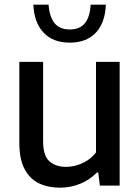

<svg xmlns="http://www.w3.org/2000/svg" viewBox="-20 -816 616 844"><path d="M243 9Q191.5 9 151.2 -10.2Q111 -29.5 88 -73Q65 -116.5 65 -189V-544H169.5V-195Q169.5 -131.5 197.2 -107Q225 -82.5 269.5 -82.5Q291.5 -82.5 315.5 -89Q339.5 -95.5 362 -109.5Q384.5 -123.5 402 -146V-544H506V0H419L412 -58H406.5Q373.5 -24.5 331.5 -7.8Q289.5 9 243 9ZM286.5 -628.5Q214 -628.5 172.2 -671.8Q130.5 -715 126.5 -795.5H193.5Q197.5 -741.5 220 -714Q242.5 -686.5 286.5 -686.5Q331 -686.5 353.2 -714Q375.5 -741.5 378.5 -795.5H445.5Q442 -715 400.8 -671.8Q359.5 -628.5 286.5 -628.5Z"/></svg>

Font: Encode Sans Condensed Thin Medium
Style: Regular
Weight: 500
Version: Version 3.002